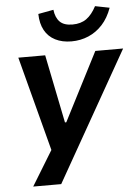

<svg xmlns="http://www.w3.org/2000/svg" viewBox="-61 -784 729 1011"><g transform="rotate(-5 304.0 -279.0)"><path d="M73 180 200 -28 195 34 54 -503H196L269 -142H276L461 -503H608L221 180ZM341 -564Q292 -564 255.5 -582.5Q219 -601 199.5 -636.5Q180 -672 179 -723L260 -738Q265 -696 287 -674Q309 -652 354 -652Q398 -652 427.5 -673Q457 -694 480 -738L556 -723Q537 -670 505 -635Q473 -600 431 -582Q389 -564 341 -564Z"/></g></svg>

Font: Nunito Sans 6pt
Style: Bold Italic
Weight: 700
Italic angle: -9°
Version: Version 3.101;gftools[0.9.27]